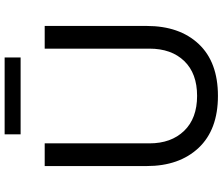

<svg xmlns="http://www.w3.org/2000/svg" viewBox="-86 -857 961 829"><g transform="rotate(-90 394.5 -442.5)"><path d="M92 -290V-730H190V-278Q190 -184 244 -128Q298 -72 395 -72Q492 -72 545.5 -127.5Q599 -183 599 -278V-730H697V-290Q697 -148 619 -65Q541 18 395 18Q249 18 170.5 -65.5Q92 -149 92 -290ZM229 -903H561V-834H229Z"/></g></svg>

Font: Sora-SIA
Style: Regular
Weight: 400
Designer: Jonathan Barnbrook, Julián Moncada
Foundry: Barnbrook Fonts
Version: Version 2.000